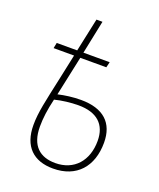

<svg xmlns="http://www.w3.org/2000/svg" viewBox="-125 -722 672 811"><g transform="rotate(20 211.5 -317.0)"><path d="M210 10C316 10 376 -59 376 -166C376 -255 324 -303 223 -303C187 -303 151 -298 121 -291L159 -469H276L282 -494H164L195 -644H168L136 -494H44L39 -469H131L108 -361C83 -245 70 -192 70 -135C70 -39 122 10 210 10ZM211 -15C143 -15 98 -51 98 -138C98 -175 103 -215 115 -265C146 -273 187 -278 221 -278C304 -278 348 -238 348 -164C348 -75 296 -15 211 -15Z"/></g></svg>

Font: Noto Serif SemiCondensed Thin
Style: Italic
Weight: 100
Width: 4
Italic angle: -12°
Designer: Monotype Design Team
Foundry: Monotype Imaging Inc.
Version: Version 2.013